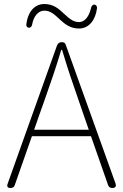

<svg xmlns="http://www.w3.org/2000/svg" viewBox="-20 -936 614 956"><path d="M278 -839C303 -816 330 -794 373 -794C425 -794 456 -839 463 -895C464 -904 459 -912 450 -913C441 -914 434 -904 433 -895C423 -853 402 -826 373 -826C341 -826 320 -849 295 -871C271 -894 244 -916 201 -916C148 -916 117 -871 111 -814C110 -806 115 -799 123 -798C132 -797 139 -805 140 -814C148 -857 171 -883 201 -883C233 -883 254 -861 278 -839ZM433 -363 307 -714C305 -721 298 -726 290 -726H287C276 -726 268 -720 264 -710L18 -21C13 -7 18 0 33 0C42 0 50 -4 53 -13L139 -258H286H433L518 -15C521 -5 528 0 539 0C555 0 560 -8 555 -23ZM175 -362 201 -435C232 -523 258 -597 285 -688H289C316 -597 341 -523 372 -435L422 -290H286H150Z"/></svg>

Font: GenSenRounded2 TW EL
Style: Regular
Weight: 250
Version: Version 2.100;PS 2.1;hotconv 16.6.51;makeotf.lib2.5.65220 DE